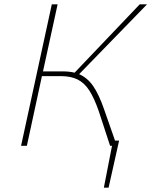

<svg xmlns="http://www.w3.org/2000/svg" viewBox="-20 -678 704 893"><path d="M515 -24H534L485 195H463L501 0H492L439 -162Q418 -222 395.5 -257Q373 -292 341.5 -308Q310 -324 262 -324H175L105 0H78L221 -658H248L180 -346H271Q302 -346 327 -340L630 -658H664L348 -333Q387 -316 413.5 -277.5Q440 -239 464 -170Z"/></svg>

Font: Ysabeau Extralight
Style: Italic
Weight: 200
Italic angle: -12°
Designer: Christian Thalmann (Catharsis Fonts)
Version: Version 0.003